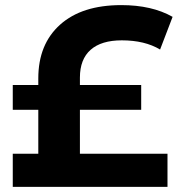

<svg xmlns="http://www.w3.org/2000/svg" viewBox="-20 -732 708 752"><path d="M293 -130H636V0H30V-130H130V-302H30V-399H130V-425Q130 -559 215.5 -635.5Q301 -712 455 -712Q575 -712 656 -666L607 -538Q547 -574 457 -574Q377 -574 335 -537Q293 -500 293 -428V-399H533V-302H293Z"/></svg>

Font: Montserrat-Bold
Style: Bold
Weight: 700
Version: Version 7.200